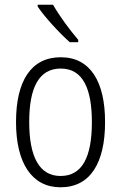

<svg xmlns="http://www.w3.org/2000/svg" viewBox="-20 -878 514 815"><path d="M205 -858H140V-850C170 -805 234 -736 276 -699H312V-709C277 -750 233 -809 205 -858ZM426 -360C426 -532 363 -635 238 -635C113 -635 48 -536 48 -360C48 -186 115 -83 237 -83C363 -83 426 -186 426 -360ZM104 -360C104 -506 145 -587 238 -587C332 -587 370 -501 370 -360C370 -211 329 -131 237 -131C146 -131 104 -214 104 -360Z"/></svg>

Font: Noto Sans Kannada UI Condensed Light
Style: Regular
Weight: 300
Width: 3
Designer: Jelle Bosma - Monotype Design Team
Foundry: Monotype Imaging Inc.
Version: Version 2.005